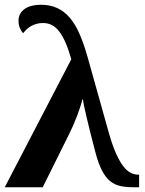

<svg xmlns="http://www.w3.org/2000/svg" viewBox="-20 -790 610 810"><path d="M280.8 -540Q269 -582 256.1 -611.1Q243.2 -640.1 228.8 -658.4Q214.4 -676.8 197.8 -684.8Q181.2 -692.9 161.1 -692.9Q145.5 -692.9 132.6 -689Q119.6 -685.1 109.4 -679Q99.1 -672.9 91.1 -665Q83 -657.2 77.1 -649.9Q69.3 -659.2 63.7 -672.1Q58.1 -685.1 58.1 -703.1Q58.1 -719.2 65.2 -731.7Q72.3 -744.1 84.7 -752.7Q97.2 -761.2 114.3 -765.6Q131.3 -770 151.9 -770Q191.4 -770 221.4 -756.1Q251.5 -742.2 274.7 -714.8Q297.9 -687.5 315.4 -647.2Q333 -606.9 348.1 -554.2L439.9 -227.1Q454.6 -175.8 469.7 -142.1Q484.9 -108.4 500.2 -88.6Q515.6 -68.8 531.2 -61Q546.9 -53.2 562 -53.2H566.9V0H543.9Q512.7 0 488.3 -5.1Q463.9 -10.3 444.6 -25.9Q425.3 -41.5 409.9 -71.3Q394.5 -101.1 381.8 -149.9Q358.4 -239.7 345 -296.6Q331.5 -353.5 330.1 -370.1H327.1Q324.7 -357.9 318.8 -339.8Q313 -321.8 305.4 -301.8Q297.9 -281.7 289.1 -261.7Q280.3 -241.7 272 -225.1L160.2 0H0Z"/></svg>

Font: Droid Serif
Style: Bold
Weight: 700
Designer: Monotype Design team
Foundry: Monotype Imaging Inc.
Version: Version 1.03